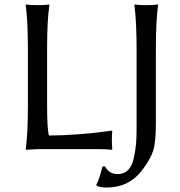

<svg xmlns="http://www.w3.org/2000/svg" viewBox="-20 -668 808 860"><path d="M190.9 -444.8V-200.2Q190.9 -88.4 199.2 -61Q259.3 -61 329.6 -66.4Q399.9 -71.8 440.4 -77.6L481 -83L482.9 -79.1Q481 -63 481 -43.9Q481 -27.8 482.9 0L481 2.9Q457 0 420.9 0H147.9L96.2 2.9L95.2 0Q105 -67.9 105 -200.2V-444.8Q105 -573.7 95.2 -645L97.2 -647.9Q115.2 -645 147.9 -645Q182.1 -645 200.2 -647.9L201.2 -645Q190.9 -578.6 190.9 -444.8ZM591.8 -95.2V-444.8Q591.8 -573.7 582 -645L584 -647.9Q602.1 -645 634.8 -645Q668.9 -645 687 -647.9L688 -645Q678.2 -579.1 678.2 -444.8V-117.2Q678.2 -32.2 666.5 5.9Q654.8 43.9 615.2 96.2Q556.2 172.4 457 171.9Q426.3 171.9 412.1 163.1L411.1 160.2Q423.3 139.2 439 78.1L450.2 77.1Q469.2 112.3 507.8 111.8Q535.6 111.8 553.7 93.5Q571.8 75.2 579.3 40Q586.9 4.9 589.4 -24.2Q591.8 -53.2 591.8 -95.2Z"/></svg>

Font: Biolilbert
Style: Regular
Weight: 400
Designer: Philipp H. Poll
Foundry: Philipp H. Poll
Version: Version 1.1.0